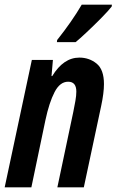

<svg xmlns="http://www.w3.org/2000/svg" viewBox="-27 -800 498 820"><path d="M296 -620Q312 -633 343.5 -662.5Q375 -692 405.5 -723Q436 -754 450 -772L451 -780H322Q301 -744 274.5 -706Q248 -668 217 -629L216 -620ZM107 0 167 -287Q183 -362 206 -406.5Q229 -451 264 -451Q299 -451 299 -409Q299 -392 295 -369Q291 -346 286 -322L218 0H331L405 -347Q417 -403 417 -441Q417 -503 385.5 -528.5Q354 -554 312 -554Q244 -554 196 -475H193L199 -544H109L-7 0Z"/></svg>

Font: Noto Sans Display Condensed
Style: Bold Italic
Weight: 700
Width: 3
Designer: Monotype Design team
Foundry: Monotype Imaging Inc.
Version: 1.000